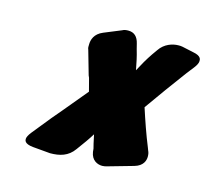

<svg xmlns="http://www.w3.org/2000/svg" viewBox="-72 -641 659 602"><g transform="rotate(15 257.5 -339.5)"><path d="M403 -152C431 -160 436 -179 436 -191C436 -198 435 -204 432 -210L429 -218C413 -257 399 -298 386 -338C419 -385 451 -429 486 -476L504 -499C511 -508 515 -516 515 -522C515 -526 517 -539 489 -544L452 -552C448 -553 443 -553 439 -553C420 -553 394 -545 378 -521L366 -504C353 -485 341 -464 330 -443C326 -464 322 -485 315 -508L311 -524C306 -546 294 -557 275 -557C268 -557 261 -556 256 -553L200 -530C173 -519 167 -498 167 -483C167 -476 166 -473 169 -466L191 -389L194 -382L205 -340L141 -263C122 -241 103 -218 84 -194L63 -168C56 -159 52 -151 52 -146C52 -142 51 -130 80 -127L137 -122C168 -122 195 -129 214 -156C229 -176 246 -200 255 -215C256 -210 258 -201 261 -187L265 -171L266 -161C270 -134 290 -126 305 -126C310 -126 316 -127 322 -129Z"/></g></svg>

Font: Bangerz
Style: Bold
Weight: 700
Designer: vernon adams
Foundry: Vernon Adams
Version: Version 2.10;December 28, 2023;FontCreator 13.0.0.2683 64-bi